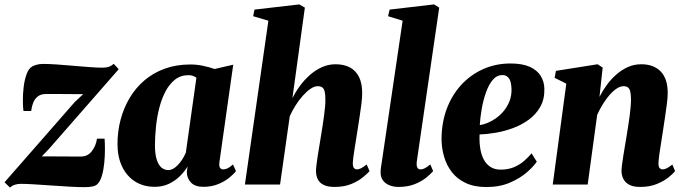

<svg xmlns="http://www.w3.org/2000/svg" viewBox="-42 -837 3102 871"><path d="M335.5 -410Q321.5 -410 304.5 -410Q287.5 -410 269.2 -410.2Q251 -410.5 232.8 -410.5Q214.5 -410.5 197.5 -410.5Q180.5 -410.5 166 -410.5Q143.5 -410.5 129.5 -399.5Q115.5 -388.5 108.5 -370.8Q101.5 -353 99.5 -333.5H64.5Q62 -349.5 61.8 -379Q61.5 -408.5 65.2 -441.2Q69 -474 78.5 -500.2Q88 -526.5 105 -536Q110.5 -539 123.2 -543Q136 -547 153.5 -547Q180 -547 216.5 -544.5Q253 -542 291.8 -538.5Q330.5 -535 365.2 -532.5Q400 -530 422.5 -530Q440.5 -530 452 -534Q463.5 -538 474 -547.5L496.5 -523L181.5 -163L147.5 -127.5Q167 -127.5 187.8 -127.5Q208.5 -127.5 231.2 -127.2Q254 -127 278 -127Q302 -127 327 -127Q356 -127 374.8 -151.5Q393.5 -176 398 -208H432.5Q434 -188.5 434 -159Q434 -129.5 431 -98Q428 -66.5 420.5 -40.5Q413 -14.5 400 -2Q393.5 5 379.5 8.5Q365.5 12 341.5 12Q314 12 274 9.8Q234 7.5 191.5 4.5Q149 1.5 111.8 -0.8Q74.5 -3 51.5 -3Q38.5 -3 25.5 1Q12.5 5 3.5 14L-21.5 -10L297 -374Z M953.5 -102.5Q951 -83.5 956 -76Q961 -68.5 971 -68.5Q979.5 -68.5 990 -73.2Q1000.5 -78 1015 -91L1028.5 -60.5Q1018.5 -47.5 998 -30.8Q977.5 -14 947.8 -1.8Q918 10.5 880.5 10.5Q843 10.5 824.2 -9Q805.5 -28.5 805.5 -57.5L809 -81.5Q796.5 -60.5 775.2 -39Q754 -17.5 725 -3.5Q696 10.5 660 10.5Q608.5 10.5 570.5 -13.8Q532.5 -38 511.8 -81.8Q491 -125.5 491 -183.5Q491 -240.5 505 -293.8Q519 -347 546 -392.5Q573 -438 613 -472.2Q653 -506.5 705.5 -525.5Q758 -544.5 821.5 -544.5Q851.5 -544.5 880.5 -538.2Q909.5 -532 931.5 -524L1016 -543.5ZM849 -484.5Q843.5 -488.5 834.8 -492.2Q826 -496 813.5 -496Q778 -496 752.2 -476Q726.5 -456 708.8 -422.2Q691 -388.5 680.5 -347Q670 -305.5 665.5 -261.5Q661 -217.5 661 -178Q661 -138 669 -113Q677 -88 690.5 -76.8Q704 -65.5 721.5 -65.5Q732.5 -65.5 743.5 -71.5Q754.5 -77.5 765 -88.5Q775.5 -99.5 784.8 -113.8Q794 -128 801 -144.5Z M1475.5 11Q1445 11 1426.2 1.8Q1407.5 -7.5 1399.5 -24Q1391.5 -40.5 1391.5 -62Q1391.5 -72.5 1393.8 -90Q1396 -107.5 1399.2 -129.2Q1402.5 -151 1406.5 -173.8Q1410.5 -196.5 1413.5 -216.5Q1417 -238.5 1420.8 -262Q1424.5 -285.5 1427.5 -308.2Q1430.5 -331 1432.5 -351.2Q1434.5 -371.5 1434 -387.5Q1434 -409.5 1430.8 -422.2Q1427.5 -435 1420 -440.5Q1412.5 -446 1399.5 -446Q1384 -446 1366.5 -434Q1349 -422 1331.5 -402.5Q1314 -383 1298.8 -358.8Q1283.5 -334.5 1272.5 -310L1228.5 0H1069L1175.5 -743L1106.5 -763.5L1112.5 -793.5L1315.5 -817L1341 -802.5L1284.5 -391.5Q1298.5 -420 1318.5 -447.2Q1338.5 -474.5 1363.8 -496.8Q1389 -519 1418.2 -532.2Q1447.5 -545.5 1480.5 -545.5Q1518.5 -545.5 1545.5 -531Q1572.5 -516.5 1586.8 -487.5Q1601 -458.5 1601 -415.5Q1601 -394.5 1597.5 -365.2Q1594 -336 1589 -305Q1584 -274 1580 -247Q1577 -228.5 1573.8 -207.8Q1570.5 -187 1567.2 -166.5Q1564 -146 1561.5 -128Q1559 -110 1558.5 -97Q1558.5 -79 1564.5 -73.8Q1570.5 -68.5 1577 -68.5Q1585.5 -68.5 1595.8 -73.5Q1606 -78.5 1621.5 -91L1634.5 -60.5Q1626 -51 1605.5 -33.8Q1585 -16.5 1552.8 -2.8Q1520.5 11 1475.5 11Z M1848.5 -102.5Q1847 -85 1851.2 -76.8Q1855.5 -68.5 1865.5 -68.5Q1873.5 -68.5 1883.5 -73Q1893.5 -77.5 1910 -91L1923 -61Q1910.5 -46 1889.5 -29.5Q1868.5 -13 1837.8 -1Q1807 11 1765 11Q1745 11 1726.5 4.2Q1708 -2.5 1696.2 -17.2Q1684.5 -32 1684.5 -56Q1684.5 -61.5 1685.2 -69Q1686 -76.5 1687.2 -84.5Q1688.5 -92.5 1689.5 -98.5L1784.5 -743L1718.5 -763.5L1725.5 -793.5L1927 -817L1950.5 -802.5Z M2393 -103.5Q2379.5 -83 2349 -56Q2318.5 -29 2272 -8.8Q2225.5 11.5 2164.5 11.5Q2109.5 11.5 2070.8 -6.8Q2032 -25 2008 -56Q1984 -87 1972.8 -125.5Q1961.5 -164 1961 -204Q1961 -279 1984.2 -342Q2007.5 -405 2049.8 -451.2Q2092 -497.5 2149.2 -523.2Q2206.5 -549 2273.5 -549Q2328 -549 2361.5 -533.8Q2395 -518.5 2411 -492.5Q2427 -466.5 2427.5 -434Q2428.5 -387 2409 -352.5Q2389.5 -318 2357 -294.2Q2324.5 -270.5 2285.5 -256Q2246.5 -241.5 2206.5 -234.8Q2166.5 -228 2133.5 -227Q2132 -191 2137 -161.5Q2142 -132 2153.8 -111.2Q2165.5 -90.5 2184.2 -79Q2203 -67.5 2229 -67.5Q2264 -67.5 2290.5 -79Q2317 -90.5 2336.5 -107.8Q2356 -125 2369.5 -141.5ZM2238 -496.5Q2212 -496.5 2193.5 -474.8Q2175 -453 2162.8 -418.2Q2150.5 -383.5 2143.5 -344Q2136.5 -304.5 2134.5 -269.5Q2150.5 -271.5 2170 -279.5Q2189.5 -287.5 2208.8 -301.2Q2228 -315 2244 -334.5Q2260 -354 2269.5 -378.5Q2279 -403 2278.5 -432.5Q2277.5 -467 2266.8 -481.8Q2256 -496.5 2238 -496.5Z M2677.5 -397.5Q2691.5 -425 2710.5 -451.2Q2729.5 -477.5 2753.8 -498.8Q2778 -520 2806.2 -532.8Q2834.5 -545.5 2867 -545.5Q2923.5 -545.5 2955.2 -512.8Q2987 -480 2987 -415.5Q2987 -394.5 2983.2 -365.2Q2979.5 -336 2974.8 -305Q2970 -274 2966 -247Q2962.5 -222 2957.8 -194Q2953 -166 2949.5 -140.2Q2946 -114.5 2945 -97Q2945 -79 2951 -73.8Q2957 -68.5 2963.5 -68.5Q2972 -68.5 2982.5 -73.5Q2993 -78.5 3008 -90.5L3020.5 -60.5Q3012.5 -50.5 2992 -33.5Q2971.5 -16.5 2939 -2.8Q2906.5 11 2861.5 11Q2831 11 2812.5 1Q2794 -9 2785.8 -25.5Q2777.5 -42 2777.5 -62Q2777.5 -72.5 2779.8 -90Q2782 -107.5 2785.5 -129.2Q2789 -151 2792.8 -173.8Q2796.5 -196.5 2800 -216.5Q2803.5 -238.5 2807.2 -262Q2811 -285.5 2814 -308.2Q2817 -331 2818.8 -351.2Q2820.5 -371.5 2820.5 -387.5Q2820 -409.5 2817 -422.2Q2814 -435 2806.5 -440.5Q2799 -446 2786.5 -446Q2771.5 -446 2754.8 -434.8Q2738 -423.5 2722 -404.8Q2706 -386 2691.8 -362.8Q2677.5 -339.5 2667 -315.5L2624 0H2465.5L2527 -457.5L2474 -484L2480 -515.5L2669 -545.5L2692 -530.5Z"/></svg>

Font: Merriweather 72pt Black
Style: Italic
Weight: 900
Italic angle: -7.8°
Version: Version 2.101